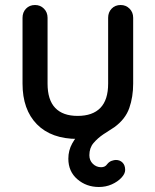

<svg xmlns="http://www.w3.org/2000/svg" viewBox="-20 -546 621 767"><path d="M375 201Q325 201 289 170Q253 139 253 88Q253 55 268.5 27Q284 -1 309 -23.5Q334 -46 364 -62Q394 -78 422 -86L325 7Q317 8 308 8.5Q299 9 290 9Q185 9 127.5 -49.5Q70 -108 70 -212V-475Q70 -497 84 -511.5Q98 -526 120 -526Q141 -526 155.5 -511.5Q170 -497 170 -475V-212Q170 -147 200.5 -115Q231 -83 290 -83Q350 -83 381 -115Q412 -147 412 -212V-475Q412 -497 426 -511.5Q440 -526 462 -526Q483 -526 497.5 -511.5Q512 -497 512 -475V-212Q512 -159 496.5 -114.5Q481 -70 437 -38Q416 -25 393 -9.5Q370 6 353.5 25.5Q337 45 337 74Q337 95 351 108.5Q365 122 384 122Q392 122 398 119Q404 116 408 110Q416 100 426 96.5Q436 93 443 93Q459 93 469.5 103.5Q480 114 480 133Q480 148 465 164Q450 180 426.5 190.5Q403 201 375 201Z"/></svg>

Font: Quicksand Light SemiBold
Style: Regular
Weight: 600
Version: Version 3.006